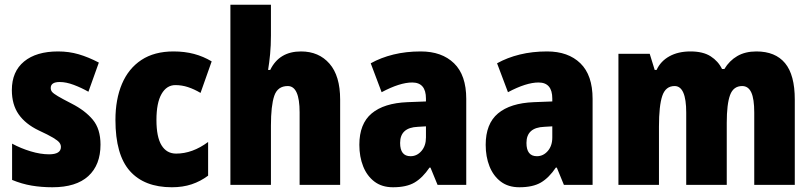

<svg xmlns="http://www.w3.org/2000/svg" viewBox="-20 -780 3426 810"><path d="M404 -170Q404 -84 352.5 -37Q301 10 201 10Q155 10 113.5 3Q72 -4 31 -21V-174Q68 -154 109.5 -141.5Q151 -129 187 -129Q237 -129 237 -160Q237 -170 230.5 -178.5Q224 -187 204 -199Q184 -211 143 -230Q87 -257 58.5 -298Q30 -339 30 -400Q30 -478 81.5 -520.5Q133 -563 225 -563Q271 -563 312 -551Q353 -539 397 -516L353 -393Q323 -410 291 -422Q259 -434 232 -434Q194 -434 194 -409Q194 -399 200 -392Q206 -385 224.5 -374Q243 -363 282 -343Q339 -314 371.5 -275Q404 -236 404 -170Z M705 10Q589 10 528 -58.5Q467 -127 467 -274Q467 -361 494.5 -426Q522 -491 576.5 -527Q631 -563 712 -563Q759 -563 798.5 -552.5Q838 -542 873 -521L826 -388Q799 -404 773 -412.5Q747 -421 720 -421Q683 -421 661.5 -383.5Q640 -346 640 -274Q640 -202 661.5 -167Q683 -132 723 -132Q792 -132 858 -181V-39Q826 -15 788.5 -2.5Q751 10 705 10Z M1123 -630Q1123 -588 1119.5 -551.5Q1116 -515 1111 -485H1120Q1158 -563 1250 -563Q1325 -563 1370 -511.5Q1415 -460 1415 -360V0H1244V-306Q1244 -417 1194 -417Q1151 -417 1137 -375.5Q1123 -334 1123 -250V0H952V-760H1123Z M1755 -563Q1844 -563 1895.5 -513Q1947 -463 1947 -363V0H1826L1796 -73H1792Q1763 -30 1729 -10Q1695 10 1638 10Q1591 10 1559.5 -14Q1528 -38 1512 -78.5Q1496 -119 1496 -169Q1496 -258 1548 -301.5Q1600 -345 1699 -349L1777 -352V-364Q1777 -432 1719 -432Q1667 -432 1590 -391L1544 -513Q1587 -537 1640 -550Q1693 -563 1755 -563ZM1743 -245Q1668 -242 1668 -177Q1668 -121 1712 -121Q1739 -121 1758 -143Q1777 -165 1777 -200V-247Z M2288 -563Q2377 -563 2428.5 -513Q2480 -463 2480 -363V0H2359L2329 -73H2325Q2296 -30 2262 -10Q2228 10 2171 10Q2124 10 2092.5 -14Q2061 -38 2045 -78.5Q2029 -119 2029 -169Q2029 -258 2081 -301.5Q2133 -345 2232 -349L2310 -352V-364Q2310 -432 2252 -432Q2200 -432 2123 -391L2077 -513Q2120 -537 2173 -550Q2226 -563 2288 -563ZM2276 -245Q2201 -242 2201 -177Q2201 -121 2245 -121Q2272 -121 2291 -143Q2310 -165 2310 -200V-247Z M3171 -563Q3251 -563 3292 -513.5Q3333 -464 3333 -360V0H3162V-305Q3162 -363 3149.5 -390Q3137 -417 3111 -417Q3074 -417 3060 -379Q3046 -341 3046 -262V0H2875V-305Q2875 -417 2826 -417Q2788 -417 2774 -375.5Q2760 -334 2760 -246V0H2589V-553H2721L2742 -485H2750Q2767 -522 2804 -542.5Q2841 -563 2893 -563Q2946 -563 2978 -542.5Q3010 -522 3026 -489H3036Q3057 -524 3090.5 -543.5Q3124 -563 3171 -563Z"/></svg>

Font: Noto Sans Myanmar UI Condensed Black
Style: Regular
Weight: 900
Width: 3
Designer: Monotype Design Team
Foundry: Monotype Imaging Inc.
Version: Version 2.103; ttfautohint (v1.8.4.7-5d5b)